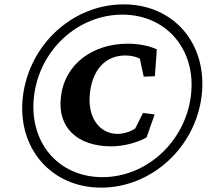

<svg xmlns="http://www.w3.org/2000/svg" viewBox="-20 -850 966 879"><path d="M443 9C673 9 874 -174 903 -410C932 -649 776 -830 546 -830C315 -830 115 -649 85 -410C56 -174 213 9 443 9ZM136 -412C162 -622 337 -783 540 -783C742 -783 880 -622 854 -412C828 -201 651 -39 449 -39C245 -39 110 -201 136 -412ZM259 -407C241 -264 337 -180 490 -180C552 -180 618 -201 651 -221L688 -326L635 -333L599 -262C577 -246 542 -237 519 -237C437 -237 378 -310 392 -427C405 -533 464 -596 554 -596C578 -596 601 -591 620 -582L638 -499L689 -501L698 -624C665 -640 613 -650 565 -650C409 -650 277 -561 259 -407Z"/></svg>

Font: TPK Tissa Web SemiBold
Style: Italic
Weight: 600
Italic angle: -7°
Designer: Jacques Le Bailly, Suppakit Chalermlarp | Katatrad Co.,Ltd.
Foundry: Jacques Le Bailly, Cadson Demak Co.,Ltd.
Version: Version 5.000;Glyphs 3.1.2 (3151)